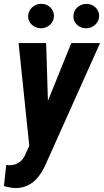

<svg xmlns="http://www.w3.org/2000/svg" viewBox="-45 -749 533 984"><path d="M200.7 -232.4 320.3 -528.3H467.8L195.3 79.6Q165.5 150.9 126 182.9Q86.4 214.8 34.7 214.8Q13.7 214.8 -24.9 204.6L-13.2 96.7L1.5 97.7Q56.6 98.6 82.5 48.3L105 -2L50.3 -528.3H191.4ZM99.1 -664.6Q99.1 -690.4 117.9 -709.5Q136.7 -728.5 165 -729.5Q193.4 -729.5 212.4 -711.4Q231.4 -693.4 231.4 -668.5Q231.4 -641.1 212.4 -623Q193.4 -605 166 -604Q138.2 -604 118.7 -621.8Q99.1 -639.6 99.1 -664.6ZM331.1 -664.6Q331.1 -691.9 350.1 -710Q369.1 -728 396.5 -729Q425.3 -729 444.1 -711.2Q462.9 -693.4 462.9 -668.5Q462.9 -641.1 443.8 -623Q424.8 -605 397.5 -604Q368.7 -604 349.9 -621.8Q331.1 -639.6 331.1 -664.6Z"/></svg>

Font: TypoPRO Roboto
Style: Bold Italic
Weight: 700
Italic angle: -12°
Designer: Google
Version: Version 2.136; 2016